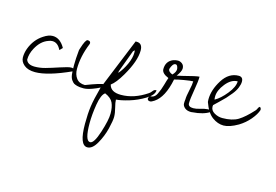

<svg xmlns="http://www.w3.org/2000/svg" viewBox="-101 -635 1757 1222"><g transform="rotate(15 777.0 -24.0)"><path d="M93.8 -34.2Q127 -34.2 162.1 -43.9Q197.3 -53.7 250 -71.3Q302.7 -88.9 320.3 -88.9Q337.9 -88.9 337.9 -79.1Q337.9 -74.2 335.9 -68.4Q187.5 -1 104.5 -1Q57.6 -1 31.7 -22.5Q5.9 -43.9 5.9 -72.8Q5.9 -101.6 16.6 -130.9Q41 -196.3 95.7 -231.4Q127.9 -252.9 155.3 -252.9Q203.1 -252.9 235.4 -197.3V-194.3L217.8 -176.8Q197.3 -220.7 161.1 -220.7Q148.4 -220.7 134.8 -214.8Q86.9 -198.2 56.6 -141.6Q36.1 -103.5 36.1 -65.4Q45.9 -34.2 93.8 -34.2Z M338.9 -209 342.8 -221.7Q362.3 -284.2 376 -284.2Q395.5 -284.2 395.5 -269.5Q395.5 -266.6 394.5 -263.7Q357.4 -172.9 357.4 -90.8Q357.4 -53.7 376 -28.8Q394.5 -3.9 432.6 -3.9Q528.3 -41 552.7 -41Q560.5 -41 560.5 -37.1Q560.5 -25.4 509.8 -3.4Q459 18.6 430.2 18.6Q401.4 18.6 386.7 14.2Q372.1 9.8 365.2 5.9Q358.4 2 348.6 -11.2Q338.9 -24.4 335.9 -46.4Q333 -68.4 333 -109.4Q333 -150.4 338.9 -209ZM441.4 -422.9Z M497.1 233.4Q497.1 167 503.9 118.7Q510.7 70.3 533.2 -12.7L672.9 -355.5Q676.8 -355.5 679.7 -355.5Q718.8 -355.5 718.8 -307.6Q718.8 -238.3 658.2 -134.8Q621.1 -71.3 590.8 -49.8Q601.6 -2.9 669.9 -2.9Q755.9 -2.9 839.8 -59.6Q848.6 -65.4 855 -73.7Q861.3 -82 866.2 -85.9Q871.1 -89.8 881.8 -89.8Q881.8 -58.6 833 -28.8Q784.2 1 731.9 16.6Q679.7 32.2 647.5 34.2Q647.5 51.8 656.2 85.4Q665 119.1 665 144Q665 168.9 651.9 222.7Q638.7 276.4 610.8 325.7Q583 375 549.8 375Q497.1 375 497.1 233.4ZM524.4 222.7Q524.4 338.9 558.6 338.9Q584 338.9 610.8 255.4Q637.7 171.9 637.7 129.4Q637.7 86.9 625 59.1Q612.3 31.2 571.3 13.7Q546.9 29.3 535.6 97.7Q524.4 166 524.4 222.7ZM618.2 -143.6V-133.8Q644.5 -164.1 664.1 -207Q683.6 -250 683.6 -285.2Q683.6 -287.1 683.1 -293Q682.6 -298.8 682.6 -299.8L672.9 -291Z M1102.5 -62.5Q1103.5 -40 1136.7 -40Q1156.2 -40 1180.7 -47.9Q1205.1 -55.7 1228 -57.6Q1251 -59.6 1251 -45.9Q1210 -18.6 1137.7 -13.7Q1133.8 -12.7 1129.9 -12.7Q1102.5 -12.7 1087.4 -25.9Q1072.3 -39.1 1072.3 -54.7Q1072.3 -70.3 1074.2 -81.1Q1074.2 -102.5 1083.5 -143.6Q1092.8 -184.6 1092.8 -205.1Q1075.2 -205.1 1032.7 -197.8Q990.2 -190.4 971.7 -184.6Q947.3 -62.5 886.7 -22.5Q869.1 -10.7 859.9 -10.7Q850.6 -10.7 846.2 -15.1Q841.8 -19.5 841.8 -25.9Q841.8 -32.2 850.6 -43Q880.9 -41 895.5 -72.3Q910.2 -101.6 919.4 -135.3Q928.7 -168.9 934.6 -184.6Q888.7 -203.1 888.7 -231.4Q888.7 -283.2 933.6 -301.8Q949.2 -307.6 964.8 -307.6Q980.5 -307.6 993.7 -296.9Q1006.8 -286.1 1006.8 -266.6Q1006.8 -247.1 981.4 -212.9Q984.4 -212.9 1016.6 -220.7Q1105.5 -244.1 1124 -244.1Q1124 -213.9 1113.3 -152.8Q1102.5 -91.8 1102.5 -62.5ZM956.1 -281.2Q937.5 -281.2 924.8 -241.2Q924.8 -223.6 953.1 -212.9Q973.6 -233.4 973.6 -252.9Q973.6 -260.7 969.2 -271Q964.8 -281.2 956.1 -281.2Z M1216.8 -102.5Q1215.8 -111.3 1215.8 -119.1Q1215.8 -181.6 1257.3 -248Q1298.8 -314.5 1364.3 -314.5Q1377 -314.5 1384.8 -307.1Q1392.6 -299.8 1392.6 -282.7Q1392.6 -265.6 1383.3 -242.7Q1374 -219.7 1355 -196.3Q1335.9 -172.9 1322.3 -158.2Q1308.6 -143.6 1283.7 -120.1Q1258.8 -96.7 1253.9 -91.8Q1252.9 -84 1252.9 -83Q1252.9 -56.6 1278.3 -42Q1303.7 -27.3 1331.1 -27.3Q1396.5 -27.3 1435.1 -50.8Q1473.6 -74.2 1524.4 -129.9Q1532.2 -139.6 1533.7 -145.5Q1535.2 -151.4 1543.9 -158.2Q1553.7 -154.3 1553.7 -139.6Q1543.9 -109.4 1514.6 -74.7Q1485.4 -40 1445.3 -15.6Q1389.6 16.6 1351.1 16.6Q1312.5 16.6 1276.4 -9.8Q1240.2 -36.1 1216.8 -102.5ZM1366.2 -278.3Q1324.2 -278.3 1288.1 -233.4Q1252 -188.5 1252 -147.5Q1252 -133.8 1253.9 -127.9Q1290 -147.5 1328.1 -194.8Q1366.2 -242.2 1366.2 -278.3Z"/></g></svg>

Font: Dawning of a New Day
Style: Regular
Weight: 400
Designer: Kimberly Geswein
Foundry: Kimberly Geswein
Version: Version 1.002 2010